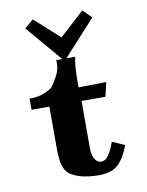

<svg xmlns="http://www.w3.org/2000/svg" viewBox="-84 -801 664 869"><g transform="rotate(-10 247.5 -367.0)"><path d="M394.2 -701.8 355.1 -740.9 241.2 -636.8 127.4 -739.8 86.7 -705.4 236.8 -529.1ZM405.5 -402.8 278 -400.7V-424.8C278 -466.3 279.7 -497.4 283 -518.1L286.8 -540H200V-520.5C199.8 -503.2 194.8 -485.4 184.8 -466.9C174.8 -448.8 166 -434.6 158.5 -424.2C151.9 -416.6 139.1 -409.1 120.3 -401.5C100.7 -393.9 84 -390 70.3 -389.6H50.8V-337.9H132.8V-148.4C132.9 -116.7 135 -91.9 139.1 -74.1C143.8 -55.5 151.8 -40.4 163.3 -28.8C193.2 -5.5 238.5 6.4 299.1 6.8C322.4 6.7 341.6 3.8 356.8 -1.8C372 -7.5 385.2 -16.5 396.4 -28.9C405.1 -39.2 412.1 -48.7 417.4 -57.4C422.7 -66.1 430.4 -82.6 440.5 -106.8L383.5 -132.3L376.1 -113.7C367.3 -91.7 357.8 -75.1 347.8 -63.9C340.5 -56.4 331.4 -52.4 320.3 -51.8C311.4 -52 303.2 -56.5 295.5 -65.1C285.9 -77.7 280.9 -95.2 280.6 -117.4V-337.9H390.5Z"/></g></svg>

Font: Bentham
Style: Bold
Weight: 700
Version: Version 002.001